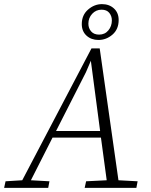

<svg xmlns="http://www.w3.org/2000/svg" viewBox="-47 -912 734 932"><path d="M-27 0 -20 -32 61 -37 397 -677H437L528 -37L621 -32L615 0H364L371 -32L471 -37L443 -244H208L103 -37L193 -32L187 0ZM370 -561 225 -276H439L394 -617ZM434 -744Q462 -744 479 -764.5Q496 -785 496 -813Q496 -834 483.5 -849.5Q471 -865 446 -865Q419 -865 400.5 -845Q382 -825 382 -797Q382 -775 395.5 -759.5Q409 -744 434 -744ZM431 -718Q396 -718 373 -739Q350 -760 350 -795Q350 -839 380.5 -865.5Q411 -892 448 -892Q483 -892 506 -871Q529 -850 529 -815Q529 -770 499 -744Q469 -718 431 -718Z"/></svg>

Font: Source Serif 4 SmText Light
Style: Italic
Weight: 300
Italic angle: -12°
Designer: Frank Grießhammer
Foundry: Adobe
Version: Version 4.005;hotconv 1.1.0;makeotfexe 2.6.0